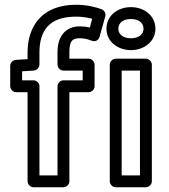

<svg xmlns="http://www.w3.org/2000/svg" viewBox="-20 -763 711 808"><path d="M146 -491V-542C146 -633 186 -693 300 -693C325 -693 350 -689 368 -684L358 -647C342 -651 329 -652 315 -652C256 -652 222 -610 222 -544V-491C222 -476 236 -466 247 -466H328V-425H247C232 -425 222 -411 222 -400V-25H146V-400C146 -415 132 -425 121 -425H73V-463L122 -466C136 -467 146 -480 146 -491ZM96 -514 46 -511C35 -510 23 -500 23 -486V-400C23 -389 33 -375 48 -375H96V0C96 11 106 25 121 25H247C258 25 272 15 272 0V-375H353C364 -375 378 -385 378 -400V-491C378 -502 368 -516 353 -516H272V-544C272 -592 286 -602 315 -602C330 -602 348 -599 365 -592C385 -584 396 -598 399 -608L423 -694C426 -706 420 -719 408 -724C381 -734 342 -743 300 -743C159 -743 96 -655 96 -542ZM531 -602C495 -602 478 -621 478 -642C478 -664 495 -683 531 -683C567 -683 584 -664 584 -642C584 -621 567 -602 531 -602ZM531 -552C585 -552 634 -587 634 -642C634 -698 586 -733 531 -733C476 -733 428 -698 428 -642C428 -587 477 -552 531 -552ZM492 -25V-466H569V-25ZM442 0C442 11 452 25 467 25H594C605 25 619 15 619 0V-491C619 -502 609 -516 594 -516H467C456 -516 442 -506 442 -491Z"/></svg>

Font: Falling Sky
Style: ExtOu
Weight: 400
Designer: Paul D. Hunt
Foundry: Adobe Systems Incorporated
Version: Version 1.02